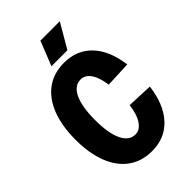

<svg xmlns="http://www.w3.org/2000/svg" viewBox="-271 -1022 1141 1141"><g transform="rotate(-45 300.0 -451.0)"><path d="M305 16Q218 16 156.5 -28.5Q95 -73 62.5 -156Q30 -239 30 -354Q30 -469 62.5 -552.5Q95 -636 156.5 -681Q218 -726 305 -726Q412 -726 479.5 -655Q547 -584 564 -453L401 -446Q392 -514 367 -550Q342 -586 305 -586Q252 -586 223.5 -526Q195 -466 195 -354Q195 -243 223.5 -183.5Q252 -124 305 -124Q341 -124 367.5 -162Q394 -200 403 -272L566 -265Q549 -131 481 -57.5Q413 16 305 16ZM238 -764 299 -918H462L372 -764Z"/></g></svg>

Font: Geist Mono ExtraBold
Style: Regular
Weight: 800
Monospace: yes
Designer: Basement.studio, Andrés Briganti, Mateo Zaragoza
Foundry: Basement.studio, Vercel, Andrés Briganti, Guido Ferreyra, Mateo Zaragoza
Version: Version 1.500; ttfautohint (v1.8.4.7-5d5b)